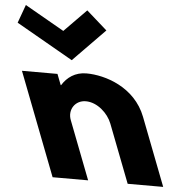

<svg xmlns="http://www.w3.org/2000/svg" viewBox="-237 -897 954 953"><g transform="rotate(5 240.5 -420.0)"><path d="M-146.6 -840 -179.6 -749 103.9 -587 262.4 -749 159.4 -840 49.5 -728ZM237 0H60L-137.6 -513H39.4L60.2 -459H62.2C86.8 -499 126.6 -528 182.6 -528C276.6 -528 425.7 -481 480.8 -338L611 0H434L322.3 -290C302.6 -341 248.8 -390 191.8 -390C138.8 -390 105.6 -341 125.3 -290Z"/></g></svg>

Font: Hussar
Style: BdOpOblFour
Weight: 700
Foundry: Cannot Into Space Fonts
Version: Version 2.00